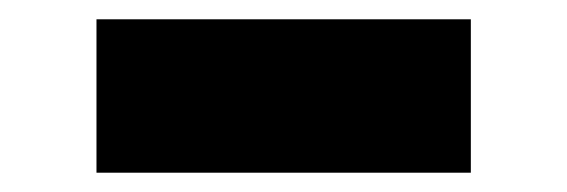

<svg xmlns="http://www.w3.org/2000/svg" viewBox="-20 -372 588 199"><path d="M80 -193V-352H468V-193Z"/></svg>

Font: Nunito Sans 7pt Expanded Black
Style: Regular
Weight: 900
Width: 7
Designer: Vernon Adams
Foundry: Vernon Adams
Version: Version 3.101;gftools[0.9.27]